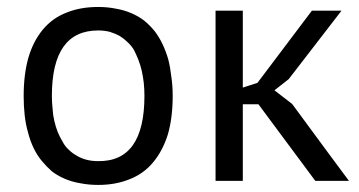

<svg xmlns="http://www.w3.org/2000/svg" viewBox="-20 -519 1030 551"><path d="M60.5 -138.7Q66.4 -115.2 76.2 -94.7Q85.9 -74.2 99.6 -57.6Q113.3 -41 128.9 -27.3Q145.5 -14.6 166 -5.9Q186.5 2.9 210 6.8Q234.4 11.7 261.7 11.7Q312.5 11.7 352.5 -4.9Q392.6 -20.5 419.9 -53.7Q447.3 -86.9 461.9 -133.8Q475.6 -181.6 475.6 -244.1Q475.6 -272.5 471.7 -298.8Q468.8 -325.2 462.9 -348.6Q456.1 -372.1 446.3 -392.6Q436.5 -413.1 423.8 -429.7Q410.2 -446.3 393.6 -460Q377 -472.7 356.4 -481.4Q335.9 -490.2 312.5 -494.1Q289.1 -499 261.7 -499Q210 -499 169.9 -482.4Q129.9 -466.8 102.5 -433.6Q75.2 -400.4 61.5 -353.5Q47.9 -305.7 47.9 -243.2Q47.9 -214.8 50.8 -188.5Q53.7 -162.1 60.5 -138.7ZM261.7 -431.6Q279.3 -431.6 294.9 -427.7Q310.5 -422.9 323.2 -416Q335.9 -408.2 345.7 -398.4Q356.4 -388.7 364.3 -376Q371.1 -362.3 377 -347.7Q382.8 -333 386.7 -316.4Q390.6 -298.8 392.6 -281.2Q394.5 -262.7 394.5 -244.1Q394.5 -149.4 361.3 -102.5Q328.1 -55.7 261.7 -56.6Q243.2 -56.6 228.5 -60.5Q212.9 -64.5 200.2 -72.3Q187.5 -79.1 176.8 -89.8Q166 -99.6 159.2 -113.3Q151.4 -126 145.5 -140.6Q139.6 -155.3 135.7 -172.9Q131.8 -189.5 130.9 -207Q128.9 -224.6 128.9 -244.1Q128.9 -337.9 162.1 -384.8Q195.3 -431.6 261.7 -431.6Z M884.8 0Q909.2 0 981.4 0Q940.4 -54.7 818.4 -220.7Q805.7 -230.5 767.6 -259.8Q777.3 -267.6 808.6 -292Q846.7 -340.8 960 -488.3Q938.5 -488.3 875 -488.3Q835.9 -436.5 718.8 -281.2Q708 -277.3 676.8 -267.6Q676.8 -322.3 676.8 -488.3Q657.2 -488.3 598.6 -488.3Q598.6 -366.2 598.6 0Q618.2 0 676.8 0Q676.8 -54.7 676.8 -219.7Q687.5 -219.7 721.7 -219.7Q762.7 -165 884.8 0Z"/></svg>

Font: Aptus Gothic JP
Style: Medium
Weight: 400
Designer: Fuminori Ogawa / Motoya
Version: Version 1